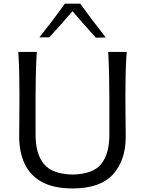

<svg xmlns="http://www.w3.org/2000/svg" viewBox="-20 -1039 808 1070"><path d="M384.8 11.2Q280.3 11.2 214.6 -24.4Q148.9 -60.1 117.9 -125.2Q86.9 -190.4 86.9 -278.3Q86.9 -311 87.6 -372.3Q88.4 -433.6 88.4 -499.5Q88.4 -569.8 87.2 -627.9Q85.9 -686 82 -749.5H185.1Q181.2 -686 179.7 -627.9Q178.2 -569.8 178.2 -499.5V-287.6Q178.2 -181.6 224.6 -125Q271 -68.4 384.3 -66.4Q498.5 -68.4 543.9 -125Q589.4 -181.6 589.4 -288.1V-499.5Q589.4 -569.8 587.9 -627.9Q586.4 -686 583 -749.5H686Q681.6 -686 680.2 -627.9Q678.7 -569.8 678.7 -499.5Q678.7 -433.6 679.7 -372.1Q680.7 -310.5 680.7 -278.3Q680.7 -145 609.4 -66.9Q538.1 11.2 384.8 11.2ZM514.2 -829.1Q446.8 -902.8 384.3 -976.6Q353 -940.4 320.8 -904.1Q288.6 -867.7 254.9 -831.1H199.7Q236.8 -877.9 272.5 -924.8Q308.1 -971.7 341.3 -1018.6H427.2Q460.9 -971.7 496.6 -924.3Q532.2 -877 569.3 -830.1Z"/></svg>

Font: Pinar DS4-Regular
Style: Regular
Weight: 400
Designer: Amin Abedi
Version: Version 2.000